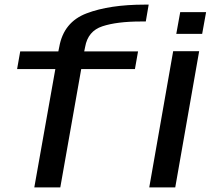

<svg xmlns="http://www.w3.org/2000/svg" viewBox="-20 -811 936 831"><path d="M128.5 0H241L331.5 -512H564L577.5 -588.5H344.5L348.5 -608Q360.5 -676.5 423.2 -697.2Q486 -718 590.5 -718H611L623.5 -791H606.5Q454 -791 354.8 -753.2Q255.5 -715.5 236.5 -608L232.5 -588.5H67.5L54 -512H219.5ZM626 0H738.5L842 -589.5H729.5ZM760 -758.5 743 -664.5H855L872 -758.5Z"/></svg>

Font: Anybody Expanded
Style: Italic
Weight: 400
Width: 7
Italic angle: -10°
Version: Version 1.113;gftools[0.9.25]